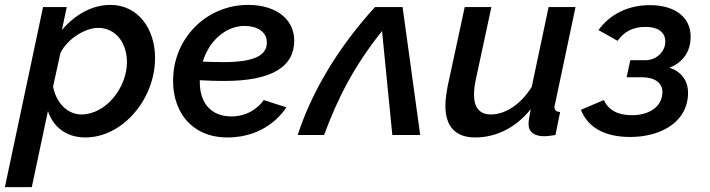

<svg xmlns="http://www.w3.org/2000/svg" viewBox="-65 -552 2902 785"><path d="M111 -523 -45 213H65L131 -98C152 -34 205 10 284 10C436 10 569 -146 569 -315C569 -434 500 -532 386 -532C311 -532 240 -491 188 -429L208 -523ZM454 -298C454 -194 368 -84 268 -84C209 -84 164 -134 152 -198L182 -335C210 -393 283 -438 336 -438C409 -438 454 -376 454 -298Z M881 -76C795 -76 749 -135 752 -224C787 -222 820 -221 852 -221C1050 -221 1139 -281 1138 -388C1136 -483 1052 -532 950 -532C785 -532 657 -406 644 -251C631 -107 711 10 865 10C1023 10 1094 -95 1106 -113L1013 -143C1009 -136 967 -76 881 -76ZM935 -446C985 -446 1024 -423 1026 -382C1028 -330 985 -298 848 -298C820 -298 793 -299 764 -300C790 -386 859 -446 935 -446Z M1152 0H1260C1314 -146 1380 -279 1497 -425L1539 0H1653L1581 -523H1468C1314 -354 1209 -174 1152 0Z M1756 -120C1756 -35 1797 10 1878 10C1963 10 2045 -30 2105 -106C2098 -70 2096 -56 2096 -45C2096 -12 2120 5 2160 5C2172 5 2186 3 2206 0L2225 -94C2210 -95 2202 -101 2202 -115C2202 -119 2203 -124 2205 -130L2288 -523H2178L2109 -197C2064 -124 2000 -84 1942 -84C1897 -84 1873 -111 1873 -165C1873 -182 1875 -202 1880 -225L1944 -523H1835L1766 -203C1760 -172 1756 -144 1756 -120Z M2511 8C2633 8 2731 -48 2746 -145C2756 -208 2731 -256 2672 -275C2720 -293 2751 -332 2757 -378C2771 -476 2700 -531 2592 -531C2502 -531 2428 -493 2382 -429L2460 -385C2487 -423 2523 -442 2574 -442C2634 -442 2661 -413 2654 -369C2647 -333 2614 -306 2575 -306H2512L2497 -236H2562C2622 -235 2650 -205 2642 -161C2634 -113 2588 -81 2518 -81C2459 -81 2421 -104 2404 -143L2310 -103C2338 -33 2404 8 2511 8Z"/></svg>

Font: FIGSv2-sans-serif SmBold Italic
Style: Regular
Weight: 600
Italic angle: -12°
Designer: Matt McInerney, Pablo Impallari, Rodrigo Fuenzalida
Foundry: Matt McInerney, Pablo Impallari, Rodrigo Fuenzalida
Version: Version 4.020;hotconv 1.0.109;makeotfexe 2.5.65596